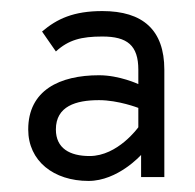

<svg xmlns="http://www.w3.org/2000/svg" viewBox="-20 -799 353 347"><path d="M31 -565C31 -508 77 -472 140 -472C193 -472 235 -519 235 -519V-479H277V-673C277 -745 238 -779 165 -779C113 -779 83 -765 56 -742L81 -706C104 -727 127 -733 165 -733C210 -733 230 -717 230 -673V-647C230 -647 196 -663 159 -663C88 -663 31 -636 31 -565ZM81 -565C81 -607 117 -618 159 -618C194 -618 230 -604 230 -604V-569C230 -569 193 -517 142 -517C106 -517 81 -531 81 -565Z"/></svg>

Font: Charger Pro
Style: Nar
Weight: 400
Designer: Jasper
Foundry: Cannot Into Space Fonts
Version: Version 1.09